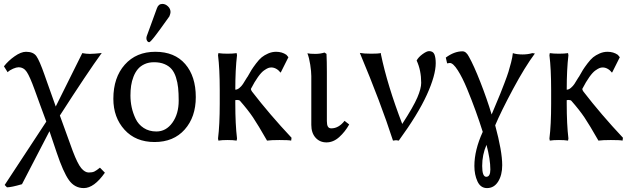

<svg xmlns="http://www.w3.org/2000/svg" viewBox="-28 -713 3244 987"><path d="M66.9 -367.2Q56.6 -367.2 39.3 -359.9Q22 -352.5 11.2 -341.8L-7.8 -372.1Q14.6 -400.9 47.4 -423.8Q80.1 -446.8 106 -446.8Q143.1 -446.8 158.9 -424.6Q174.8 -402.3 200.7 -328.6Q208.5 -306.6 212.9 -293.9L258.8 -165V-166Q280.8 -210.9 326.9 -303Q373 -395 395 -439.9Q416 -436 434.1 -436Q445.8 -436 460.9 -437.3Q476.1 -438.5 485.4 -439.5L495.1 -440.9Q419.4 -336.4 279.8 -119.1L346.2 64Q371.1 129.4 389.9 151.6Q408.7 173.8 428.2 173.8Q446.8 173.8 457.5 168.5Q468.3 163.1 485.8 148.9L511.2 174.8Q455.6 253.9 402.8 253.9Q355.5 253.9 326.2 212.6Q296.9 171.4 263.2 70.8L226.1 -39.1V-38.1Q203.1 6.3 155.5 97.9Q107.9 189.5 85 233.9Q29.8 250 7.8 250L-3.9 237.8L210 -87.9Q199.7 -115.2 179.7 -169.9Q159.7 -224.6 149.9 -252Q125.5 -319.3 109.6 -343.3Q93.8 -367.2 66.9 -367.2Z M554.7 -205.1Q554.7 -314.5 613.5 -380.6Q672.4 -446.8 770.5 -446.8Q869.6 -446.8 924.1 -383.8Q978.5 -320.8 978.5 -213.9Q978.5 -111.3 921.4 -47.1Q864.3 17.1 766.6 17.1Q669.4 17.1 612.1 -46.1Q554.7 -109.4 554.7 -205.1ZM763.7 -393.1Q736.3 -393.1 715.1 -383.3Q693.8 -373.5 680.4 -357.4Q667 -341.3 658.2 -318.6Q649.4 -295.9 646 -272.5Q642.6 -249 642.6 -222.2Q642.6 -191.4 648.9 -161.6Q655.3 -131.8 669.2 -102.5Q683.1 -73.2 710.7 -55.2Q738.3 -37.1 775.9 -37.1Q825.7 -37.1 858.2 -82.3Q890.6 -127.4 890.6 -195.8Q890.6 -233.4 887.7 -261.5Q884.8 -289.6 876.5 -315.4Q868.2 -341.3 854.2 -357.7Q840.3 -374 817.6 -383.5Q794.9 -393.1 763.7 -393.1ZM806.6 -692.9Q822.3 -692.9 835.4 -680.4Q848.6 -668 848.6 -650.9Q848.6 -643.6 842.8 -628.9Q837.4 -621.6 823.5 -602.1Q809.6 -582.5 797.9 -566.4Q786.1 -550.3 773.2 -533.2Q760.3 -516.1 751.2 -506.1Q742.2 -496.1 738.8 -496.1Q732.9 -496.1 728.8 -502Q724.6 -507.8 724.6 -516.1Q724.6 -522 726.6 -527.8L778.8 -670.9Q786.6 -692.9 806.6 -692.9Z M1101.6 -180.2V-250Q1101.6 -359.4 1092.8 -429.2L1094.7 -439.9Q1113.3 -437 1141.6 -437Q1169.9 -437 1188.5 -439.9L1190.4 -429.2Q1181.6 -356 1181.6 -252Q1192.4 -252 1203.4 -261.5Q1214.4 -271 1220.9 -281Q1227.5 -291 1240.7 -313Q1241.2 -314 1241.7 -314.5Q1242.2 -314.9 1242.7 -315.9Q1243.2 -316.9 1243.7 -317.9V-316.9Q1257.3 -341.3 1264.9 -353.5Q1272.5 -365.7 1288.3 -386.7Q1304.2 -407.7 1317.4 -418.5Q1330.6 -429.2 1350.3 -438Q1370.1 -446.8 1391.6 -446.8Q1421.9 -446.8 1444.3 -431.2L1454.6 -418.9L1415.5 -340.8H1412.6Q1404.8 -352.1 1392.3 -359.1Q1379.9 -366.2 1366.7 -366.2Q1358.4 -366.2 1350.6 -363.3Q1342.8 -360.4 1329.1 -350.8Q1315.4 -341.3 1298.1 -317.1Q1280.8 -293 1261.7 -255.9Q1261.7 -250.5 1267.6 -242.2Q1357.9 -125 1470.7 -4.9L1468.8 9.8Q1455.6 6.8 1408.7 6.8Q1367.2 6.8 1344.7 9.8Q1298.3 -71.3 1272.9 -109.1Q1247.6 -147 1205.6 -194.8Q1201.2 -199.2 1190.4 -199.2Q1184.6 -199.2 1181.6 -198.2V-180.2Q1181.6 -74.2 1190.4 -1L1188.5 9.8Q1169.9 6.8 1141.6 6.8Q1113.3 6.8 1094.7 9.8L1092.8 -1Q1101.6 -70.8 1101.6 -180.2Z M1640.1 -442.9 1650.4 -436Q1652.3 -397.9 1652.3 -342.8V-90.8Q1652.3 -71.3 1657.5 -62.3Q1662.6 -53.2 1675.3 -53.2Q1712.9 -53.2 1743.2 -91.8L1767.1 -73.2Q1746.1 -35.6 1715.8 -8.3Q1685.5 19 1650.4 19Q1615.7 19 1594 -5.4Q1572.3 -29.8 1572.3 -70.8V-321.8Q1572.3 -344.7 1566.9 -380.1Q1561.5 -415.5 1552.2 -439Q1565.4 -436 1593.3 -436Q1618.7 -436 1640.1 -442.9Z M1930.2 -439.9V-434.1Q1963.4 -274.4 2040 -75.2V-76.2Q2097.7 -165.5 2117.4 -211.7Q2137.2 -257.8 2137.2 -287.1Q2137.2 -351.6 2113.8 -401.9Q2122.6 -418.9 2144 -434.6Q2165.5 -450.2 2177.7 -450.2Q2198.2 -450.2 2205.1 -433.6Q2211.9 -417 2211.9 -388.2Q2211.9 -326.2 2166.3 -225.8Q2120.6 -125.5 2022 9.8Q2012.7 7.8 2007.8 7.8L1992.2 9.8Q1929.7 -183.6 1821.8 -440.9Q1842.8 -437 1879.9 -437Q1917 -437 1930.2 -439.9Z M2472.7 30.8V32.2Q2450.7 82 2450.7 140.1Q2450.7 195.8 2471.7 195.8Q2492.7 195.8 2492.7 158.2Q2492.7 106 2472.7 30.8ZM2270.5 -387.2 2263.7 -417Q2307.1 -449.2 2349.6 -449.2Q2368.2 -449.2 2382.3 -421.9Q2407.7 -377 2441.4 -291Q2475.1 -205.1 2499.5 -124V-125Q2502 -131.3 2519.8 -173.6Q2537.6 -215.8 2543.9 -231.4Q2550.3 -247.1 2564.7 -284.7Q2579.1 -322.3 2585.7 -343.5Q2592.3 -364.7 2599.4 -392.3Q2606.4 -419.9 2608.4 -439.9Q2627.9 -433.1 2658.7 -433.1Q2685.5 -433.1 2708.5 -439.9L2721.7 -438Q2670.9 -370.1 2609.1 -254.9Q2547.4 -139.6 2517.6 -68.8Q2553.7 64.9 2553.7 136.2Q2553.7 187 2532.7 220.5Q2511.7 253.9 2475.6 253.9Q2442.4 253.9 2426.5 219.5Q2410.6 185.1 2410.6 140.1Q2410.6 58.6 2453.6 -35.2Q2437.5 -86.4 2417.5 -141.8Q2397.5 -197.3 2373.3 -255.9Q2349.1 -314.5 2325.2 -351.8Q2301.3 -389.2 2284.7 -389.2Q2280.8 -389.2 2276.4 -388.2Q2272 -387.2 2270.5 -387.2Z M2805.2 -180.2V-250Q2805.2 -359.4 2796.4 -429.2L2798.3 -439.9Q2816.9 -437 2845.2 -437Q2873.5 -437 2892.1 -439.9L2894 -429.2Q2885.3 -356 2885.3 -252Q2896 -252 2907 -261.5Q2918 -271 2924.6 -281Q2931.2 -291 2944.3 -313Q2944.8 -314 2945.3 -314.5Q2945.8 -314.9 2946.3 -315.9Q2946.8 -316.9 2947.3 -317.9V-316.9Q2960.9 -341.3 2968.5 -353.5Q2976.1 -365.7 2991.9 -386.7Q3007.8 -407.7 3021 -418.5Q3034.2 -429.2 3054 -438Q3073.7 -446.8 3095.2 -446.8Q3125.5 -446.8 3147.9 -431.2L3158.2 -418.9L3119.1 -340.8H3116.2Q3108.4 -352.1 3095.9 -359.1Q3083.5 -366.2 3070.3 -366.2Q3062 -366.2 3054.2 -363.3Q3046.4 -360.4 3032.7 -350.8Q3019 -341.3 3001.7 -317.1Q2984.4 -293 2965.3 -255.9Q2965.3 -250.5 2971.2 -242.2Q3061.5 -125 3174.3 -4.9L3172.4 9.8Q3159.2 6.8 3112.3 6.8Q3070.8 6.8 3048.3 9.8Q3002 -71.3 2976.6 -109.1Q2951.2 -147 2909.2 -194.8Q2904.8 -199.2 2894 -199.2Q2888.2 -199.2 2885.3 -198.2V-180.2Q2885.3 -74.2 2894 -1L2892.1 9.8Q2873.5 6.8 2845.2 6.8Q2816.9 6.8 2798.3 9.8L2796.4 -1Q2805.2 -70.8 2805.2 -180.2Z"/></svg>

Font: Linear Smooth Low Contrast
Style: Regular
Weight: 500
Designer: Philipp H. Poll, Flanker
Foundry: Philipp H. Poll, reworked by Flanker
Version: Version 1.010 | FøM Fix